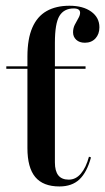

<svg xmlns="http://www.w3.org/2000/svg" viewBox="-20 -651 373 682"><path d="M77.4 -207.3V-450Q77.4 -512.9 94.8 -552.8Q112.1 -592.7 145.6 -611.7Q179 -630.6 226.6 -630.6Q275 -630.6 304 -609.7Q333.1 -588.7 333.1 -554Q333.1 -529.8 319 -514.5Q304.8 -499.2 281.5 -499.2Q262.1 -499.2 250.8 -509.7Q239.5 -520.2 239.5 -536.3Q239.5 -550.8 245.6 -562.9Q251.6 -575 258.1 -585.9Q264.5 -596.8 264.5 -605.6Q264.5 -621 241.9 -621Q207.3 -621 191.1 -594.4Q175 -567.7 175 -499.2V-207.3ZM191.1 11.3Q133.1 11.3 105.2 -22.2Q77.4 -55.6 77.4 -125V-207.3H175V-74.2Q175 -43.5 187.1 -28.2Q199.2 -12.9 224.2 -12.9Q249.2 -12.9 267.3 -34.3Q285.5 -55.6 296 -94.4L303.2 -91.9Q288.7 -38.7 262.1 -13.7Q235.5 11.3 191.1 11.3ZM2.4 -406.5V-415.3H283.9V-406.5Z"/></svg>

Font: Playfair 144pt SemiCondensed SemiBold
Style: Regular
Weight: 600
Width: 4
Designer: Claus Eggers Sørensen
Foundry: Claus Eggers Sørensen
Version: Version 2.203